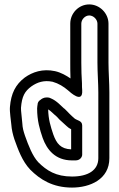

<svg xmlns="http://www.w3.org/2000/svg" viewBox="-20 -780 539 869"><path d="M352 -80V-212C352 -235 328 -234 316 -245L305 -255C297 -262 291 -269 286 -274L272 -288C271 -289 270 -289 270 -289C257 -300 237 -324 210 -335C206 -337 201 -339 196 -339C192 -339 187 -339 182 -338C170 -335 163 -328 163 -328C154 -323 150 -314 150 -306C150 -304 148 -298 148 -289C148 -234 160 -194 173 -156C192 -103 230 -54 306 -54H322C342 -54 352 -69 352 -80ZM198 -285C210 -278 220 -266 237 -252L250 -238C256 -232 263 -227 271 -219L282 -209C288 -203 294 -199 302 -195V-104C255 -106 236 -130 221 -172C209 -208 199 -239 198 -285ZM421 -497C421 -450 425 -404 425 -362V-64C425 -9 378 19 306 19C233 19 191 -8 153 -46C127 -74 109 -121 93 -166C86 -187 82 -201 81 -222C80 -240 74 -282 75 -292C79 -344 92 -367 122 -389C149 -408 179 -418 218 -410C246 -402 268 -388 288 -371C297 -363 356 -308 352 -372C351 -381 351 -391 351 -401V-403C349 -431 348 -466 348 -497V-673C348 -692 365 -710 384 -710C403 -710 421 -692 421 -673ZM471 -497V-673C471 -720 431 -760 384 -760C336 -760 298 -720 298 -673V-497C298 -474 298 -450 299 -425C280 -438 256 -452 229 -458C173 -470 127 -454 92 -429C50 -397 30 -357 25 -296C23 -274 30 -232 31 -218C33 -192 38 -172 45 -150C62 -103 80 -51 117 -12C161 32 218 69 306 69C387 69 475 32 475 -64V-362C475 -407 471 -453 471 -497Z"/></svg>

Font: Blanket
Style: BdOutline
Weight: 700
Foundry: Cannot Into Space Fonts
Version: Version 0.9